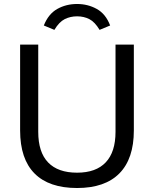

<svg xmlns="http://www.w3.org/2000/svg" viewBox="-20 -936 773 964"><path d="M367 8Q226 8 153.5 -65Q81 -138 81 -281V-712H172V-274Q172 -172 221.5 -120.5Q271 -69 367 -69Q462 -69 511 -121Q560 -173 560 -274V-712H652V-281Q652 -139 579.5 -65.5Q507 8 367 8ZM367 -916Q421 -916 466 -891Q511 -866 533 -808L480 -786Q456 -826 428.5 -840Q401 -854 367 -854Q333 -854 305 -840Q277 -826 253 -786L200 -808Q223 -866 267.5 -891Q312 -916 367 -916Z"/></svg>

Font: Muli Medium
Style: Regular
Weight: 500
Designer: Vernon Adams
Foundry: Vernon Adams
Version: Version 2.100; ttfautohint (v1.8.1.43-b0c9)